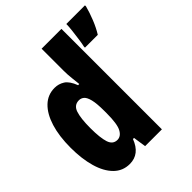

<svg xmlns="http://www.w3.org/2000/svg" viewBox="-212 -889 1027 1027"><g transform="rotate(-45 301.5 -375.0)"><path d="M173 10Q120 10 83.5 -26.5Q47 -63 28.5 -127.5Q10 -192 10 -275Q10 -363 30 -427.5Q50 -492 87 -527.5Q124 -563 176 -563Q206 -563 231.5 -547Q257 -531 275 -484H284Q282 -504 278.5 -534Q275 -564 275 -593V-760H425V0H298L287 -73H279Q248 10 173 10ZM443 -608Q447 -624 451 -653Q455 -682 458.5 -711.5Q462 -741 462 -760H603V-752Q593 -714 576.5 -673Q560 -632 540 -600H443ZM217 -128Q244 -128 260.5 -158.5Q277 -189 277 -270V-286Q277 -344 269.5 -373.5Q262 -403 249.5 -413.5Q237 -424 221 -424Q184 -424 171.5 -386Q159 -348 159 -275Q159 -202 171 -165Q183 -128 217 -128Z"/></g></svg>

Font: Noto Sans Mono ExtraCondensed Black
Style: Regular
Weight: 900
Width: 2
Designer: Monotype Design Team
Foundry: Monotype Imaging Inc.
Version: Version 2.014